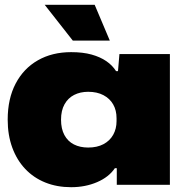

<svg xmlns="http://www.w3.org/2000/svg" viewBox="-20 -769 770 799"><path d="M276 10Q217 10 168.5 -9.5Q120 -29 85 -66Q50 -103 31 -155Q12 -207 12 -271Q12 -358 45 -421Q78 -484 137.5 -518Q197 -552 276 -552Q325 -552 361 -542Q397 -532 422.5 -514.5Q448 -497 463 -473H471L477 -544H687V0H466V-69H458Q433 -32 384 -11Q335 10 276 10ZM347 -155Q384 -155 410.5 -169Q437 -183 451 -208Q465 -233 465 -265V-277Q465 -310 451 -334.5Q437 -359 410.5 -373Q384 -387 347 -387Q314 -387 288.5 -374Q263 -361 248.5 -335Q234 -309 234 -271Q234 -233 248 -207Q262 -181 287.5 -168Q313 -155 347 -155ZM283 -600 166 -749H374L437 -600Z"/></svg>

Font: Mona Sans Expanded Black
Style: Regular
Weight: 900
Width: 7
Designer: Deni Anggara
Foundry: GitHub
Version: Version 2.000